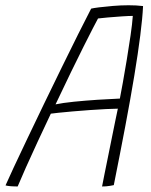

<svg xmlns="http://www.w3.org/2000/svg" viewBox="-44 -684 559 712"><path d="M21.5 7.5Q14.5 7.5 7.8 7.2Q1 7 -5 6.5Q-11 6 -15.8 5.2Q-20.5 4.5 -23.5 3.5Q-14 -18 7.2 -63.8Q28.5 -109.5 57.5 -170.2Q86.5 -231 119.2 -298.8Q152 -366.5 184.5 -433Q217 -499.5 245.5 -556.5Q274 -613.5 294 -652Q301.5 -654 323.5 -656.8Q345.5 -659.5 374.8 -662Q404 -664.5 433 -664.5Q446 -664.5 460.8 -663.8Q475.5 -663 486.5 -661.5Q484.5 -617.5 476.2 -552.5Q468 -487.5 454 -403Q440 -318.5 420.8 -216.8Q401.5 -115 378 2.5Q371 4 363.8 5.2Q356.5 6.5 349.2 7Q342 7.5 334.5 7.5Q337 -7 343 -35.8Q349 -64.5 356.2 -100.8Q363.5 -137 370.8 -173Q378 -209 384 -238Q390 -267 393 -281Q377 -281 349 -279.5Q321 -278 288.2 -275.8Q255.5 -273.5 225 -270.8Q194.5 -268 172.5 -265.8Q150.5 -263.5 144.5 -262.5Q120 -211 95.8 -158.8Q71.5 -106.5 52 -62.8Q32.5 -19 21.5 7.5ZM162 -297Q188.5 -302.5 230.2 -306.8Q272 -311 317.5 -314Q363 -317 400.5 -318.5Q404.5 -338.5 411.5 -377.5Q418.5 -416.5 426.2 -463Q434 -509.5 440.2 -552.8Q446.5 -596 448.5 -625Q434 -625 407.2 -623.2Q380.5 -621.5 355.5 -619.2Q330.5 -617 319.5 -615.5Q313.5 -604.5 299.8 -578Q286 -551.5 265.8 -511Q245.5 -470.5 219.2 -416.5Q193 -362.5 162 -297Z"/></svg>

Font: Grandstander Thin Thin
Style: Italic
Weight: 250
Italic angle: -15°
Version: Version 1.200